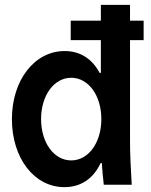

<svg xmlns="http://www.w3.org/2000/svg" viewBox="-20 -760 620 790"><path d="M407 0H522C518 -63 515 -129 515 -180V-595H571V-675H515V-740H395V-675H271V-595H395V-460H390C359 -518 310 -550 246 -550C122 -550 29 -430 29 -270C29 -109 121 10 245 10C313 10 364 -25 394 -89H399C401 -60 403 -32 407 0ZM273 -100C202 -100 149 -173 149 -270C149 -367 202 -440 273 -440C344 -440 397 -367 397 -270C397 -173 344 -100 273 -100Z"/></svg>

Font: CommitMono-dimboump
Style: Bold
Weight: 700
Monospace: yes
Designer: Eigil Nikolajsen
Foundry: Eigil Nikolajsen
Version: Version 1.143